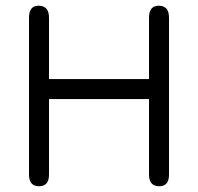

<svg xmlns="http://www.w3.org/2000/svg" viewBox="-20 -648 696 675"><path d="M152.3 -34.2V-299.8H503.9V-34.2C503.9 -6.8 516 6.8 540 6.8C562.8 6.8 574.2 -6.8 574.2 -34.2V-585.9C574.2 -613.9 562.2 -627.9 538.1 -627.9C515.3 -627.9 503.9 -613.9 503.9 -585.9V-370.1H152.3V-585.9C152.3 -613.9 140 -627.9 115.2 -627.9C93.1 -627.9 82 -613.9 82 -585.9V-34.2C82 -6.8 93.8 6.8 117.2 6.8C140.6 6.8 152.3 -6.8 152.3 -34.2Z"/></svg>

Font: Jura
Style: DemiBold
Weight: 600
Version: Version 2.5.1